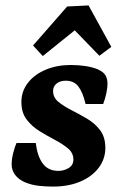

<svg xmlns="http://www.w3.org/2000/svg" viewBox="-20 -676 452 709"><path d="M176 13Q148 13 122 10Q96 7 72 -3Q49 -13 36 -30Q23 -47 23 -69Q23 -89 29 -112Q35 -135 41 -148H112Q118 -99 138 -72Q158 -45 196 -45Q216 -45 233.5 -55.5Q251 -66 251 -87Q251 -111 231.5 -127.5Q212 -144 183.5 -159Q155 -174 126.5 -191.5Q98 -209 78.5 -234.5Q59 -260 59 -299Q59 -339 83 -370Q107 -401 148.5 -418.5Q190 -436 241 -436Q270 -436 296 -432Q322 -428 341 -420Q363 -410 370 -397Q377 -384 377 -367Q377 -353 373 -333Q369 -313 361 -292H296Q286 -335 269.5 -356.5Q253 -378 223 -378Q202 -378 189 -367.5Q176 -357 176 -340Q176 -316 195.5 -300Q215 -284 243.5 -269.5Q272 -255 301 -238Q330 -221 349.5 -195.5Q369 -170 369 -130Q369 -89 344.5 -56.5Q320 -24 276.5 -5.5Q233 13 176 13ZM102 -508 228 -652 307 -656 391 -503 347 -470 256 -564 138 -469Z"/></svg>

Font: Yrsa
Style: Bold Italic
Weight: 700
Italic angle: -7.10001°
Version: Version 2.004